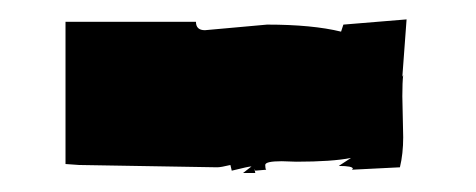

<svg xmlns="http://www.w3.org/2000/svg" viewBox="-20 -150 493 199"><path d="M205.1 23.4 62 21 47.9 20V-127.4H183.1Q183.1 -118.7 192.4 -118.7L256.8 -124.5Q303.7 -124.5 333.5 -117.2L335.9 -124.5L401.4 -129.9L397 -70.3L397.9 -72.3Q397 -64.9 397 -50.3Q397 -50.3 397.9 -7.8Q397.9 9.3 394.5 23.4L344.7 25.9L345.7 24.9Q345.7 22 331.1 22L343.8 13.7Q324.2 17.6 287.1 17.6L272 17.1Q254.9 17.1 254.9 21Q254.9 24.9 255.9 25.9L244.6 26.9L243.7 24.9L244.6 29.3H231.9L240.7 22.5Q237.8 22.5 220.2 26.9L218.8 21Q209 23.4 205.1 23.4Z"/></svg>

Font: Butcherman Caps
Style: Regular
Weight: 400
Version: Version 001.003